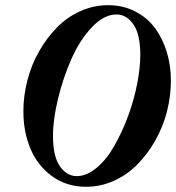

<svg xmlns="http://www.w3.org/2000/svg" viewBox="-20 -696 669 729"><path d="M307.1 13.2Q233.4 13.2 178.5 -26.4Q123.5 -65.9 96.2 -130.1Q68.8 -194.3 68.8 -272.9Q68.8 -332 84 -390.9Q99.1 -449.7 128.2 -500.7Q157.2 -551.8 195.8 -591.3Q234.4 -630.9 284.9 -653.6Q335.4 -676.3 390.6 -676.3Q446.3 -676.3 491.9 -653.3Q537.6 -630.4 567.1 -591.1Q596.7 -551.8 612.8 -500Q628.9 -448.2 628.9 -390.1Q628.9 -331.1 613.8 -272.2Q598.6 -213.4 569.6 -162.4Q540.5 -111.3 501.7 -71.8Q462.9 -32.2 412.4 -9.5Q361.8 13.2 307.1 13.2ZM271 -27.3Q309.6 -27.3 347.4 -59.3Q385.3 -91.3 414.3 -142.6Q443.4 -193.8 466.1 -254.9Q488.8 -315.9 500.7 -377.2Q512.7 -438.5 512.7 -487.8Q512.7 -566.4 486.3 -603.8Q460 -641.1 422.4 -641.1Q374.5 -641.1 328.6 -592.3Q282.7 -543.5 251.2 -472.2Q219.7 -400.9 200.4 -321.5Q181.2 -242.2 181.2 -180.2Q181.2 -102.1 207.5 -64.7Q233.9 -27.3 271 -27.3Z"/></svg>

Font: Elstob 14pt
Style: Bold Italic
Weight: 700
Italic angle: -20°
Designer: Peter S. Baker
Version: Version 1.015